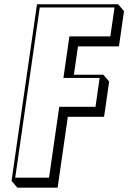

<svg xmlns="http://www.w3.org/2000/svg" viewBox="-20 -845 599 897"><path d="M532.1 -825H152.8L33.9 0L61.2 31.8H249.2L296.9 -299.2H466.2L490 -464.2L462.7 -496H325.2L344.3 -628.2H535.6L559.4 -793.2ZM515 -810 495.5 -675H304.2L276.3 -481H445.5L426.1 -346H256.8L209.1 -15H51.1L165.7 -810Z"/></svg>

Font: Blink
Style: 3DObl
Weight: 400
Designer: Mew Too
Foundry: Cannot Into Space Fonts
Version: Version 001.000